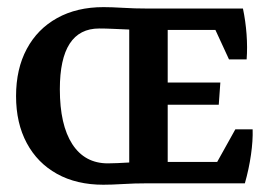

<svg xmlns="http://www.w3.org/2000/svg" viewBox="-20 -507 741 531"><path d="M265.6 3.9Q191.9 3.9 137.7 -26.1Q83.5 -56.2 54 -111.3Q24.4 -166.5 24.4 -241.2Q24.4 -316.4 54 -371.6Q83.5 -426.8 137.9 -457Q192.4 -487.3 266.1 -487.3Q288.1 -487.3 319.8 -485.4Q351.6 -483.4 387.2 -483.4H651.9Q659.2 -448.7 661.9 -412.4Q664.6 -376 662.1 -342.8H613.3L575.7 -424.3H443.8V-278.8H589.4L585 -217.3H443.8V-59.1H580.6L630.9 -149.4H678.7Q679.7 -118.2 674.1 -78.9Q668.5 -39.6 657.2 0H387.2Q351.6 0 319.8 2Q288.1 3.9 265.6 3.9ZM145.5 -260.3Q145.5 -161.6 179.9 -108.4Q214.4 -55.2 278.3 -55.2Q289.6 -55.2 304.7 -55.9Q319.8 -56.6 337.4 -57.6V-425.3Q314.5 -426.3 293.2 -427.2Q272 -428.2 254.4 -428.2Q145.5 -428.2 145.5 -260.3Z"/></svg>

Font: Markazi Text SemiBold
Style: Regular
Weight: 600
Designer: Borna Izadpanah (Arabic designer), Fiona Ross (Arabic design director) and Florian Runge (Latin designer)
Foundry: Borna Izadpanah and Florian Runge
Version: Version 1.001; ttfautohint (v1.8.3)